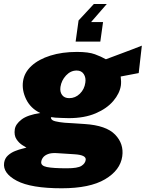

<svg xmlns="http://www.w3.org/2000/svg" viewBox="-57 -790 744 980"><path d="M258 171Q101.5 171 29 132.8Q-43.5 94.5 -36 41Q-32.5 18 -16.5 3.5Q-0.5 -11 19.8 -19Q40 -27 56.8 -31Q73.5 -35 78 -36.5Q73 -39.5 56.8 -49.5Q40.5 -59.5 27.2 -79.2Q14 -99 18.5 -130Q22.5 -156.5 53 -180Q83.5 -203.5 148.5 -213Q99 -237 76.5 -283.2Q54 -329.5 60.5 -375Q67 -420 103.8 -453.8Q140.5 -487.5 200.2 -506.2Q260 -525 336 -525Q395 -525 427.5 -513Q460 -501 483.5 -487.5Q500.5 -494 522.8 -502.2Q545 -510.5 569.8 -519.8Q594.5 -529 619.5 -538.5Q644.5 -548 667 -557L651 -417L559 -399.5Q562.5 -373 560 -354Q554 -313 521.2 -274.5Q488.5 -236 431.2 -211.5Q374 -187 294 -187Q278.5 -187 256.8 -188Q235 -189 225.5 -189.5Q214.5 -190.5 208.2 -191.8Q202 -193 203 -187.5Q205.5 -175.5 225.8 -170.8Q246 -166 273 -163.5Q290 -162 318 -160.8Q346 -159.5 375 -157Q485 -150 530.5 -103Q576 -56 567 8Q557 79 479.2 125Q401.5 171 258 171ZM284.5 69Q339 69 358.5 56.8Q378 44.5 380.5 26Q382 13.5 368.2 6.5Q354.5 -0.5 325 -2.5L231.5 -8.5Q204.5 -10 187.8 -3.5Q171 3 163 13.5Q155 24 153.5 35.5Q150.5 56 182 62.5Q213.5 69 284.5 69ZM296.5 -289Q327.5 -289 350.8 -311.8Q374 -334.5 378.5 -368Q382.5 -393 370.8 -411.5Q359 -430 334.5 -430Q303.5 -430 280 -404.8Q256.5 -379.5 251.5 -346Q248 -321 260 -305Q272 -289 296.5 -289ZM329 -577.5 344 -685.5 422 -769.5H488L408 -677.5H469L455 -577.5Z"/></svg>

Font: Public Sans Thin Black
Style: Italic
Weight: 900
Italic angle: -8°
Version: Version 2.001